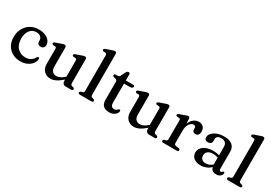

<svg xmlns="http://www.w3.org/2000/svg" viewBox="34 -1642 3640 2558"><g transform="rotate(30 1853.5 -363.0)"><path d="M474.5 -348.5Q474.5 -324 458.8 -307.8Q443 -291.5 417 -291.5Q391.5 -291.5 377.8 -306Q364 -320.5 364 -344V-358.5Q364 -391.5 339.5 -412Q315 -432.5 272.5 -432.5Q214.5 -432.5 177 -386Q139.5 -339.5 139.5 -262Q139.5 -167.5 187.8 -117Q236 -66.5 310 -66.5Q359.5 -66.5 393.5 -88.5Q427.5 -110.5 443 -143.5Q456 -158.5 464.5 -158.5Q479.5 -158 479 -137.5Q476.5 -97.5 450.5 -63.5Q424.5 -29.5 380.2 -8.8Q336 12 279 12Q208.5 12 155 -18Q101.5 -48 71.5 -101.5Q41.5 -155 41.5 -226.5Q41.5 -298.5 72 -356Q102.5 -413.5 158 -447Q213.5 -480.5 288 -480.5Q345.5 -480.5 387.5 -462Q429.5 -443.5 452 -413.5Q474.5 -383.5 474.5 -348.5Z M602.5 -134.5V-366.5Q602.5 -390.5 584 -394L551.5 -395.5Q534 -399.5 534 -414Q534 -429 556.5 -437L635.5 -464.5Q651 -470.5 661.8 -473.5Q672.5 -476.5 681 -476.5Q708.5 -476.5 708.5 -448.5V-156Q708.5 -107.5 731.8 -82.8Q755 -58 794 -58Q819 -58 848 -71.2Q877 -84.5 910 -113L915.5 -118V-366.5Q915.5 -390.5 897 -394L864.5 -395.5Q846.5 -399.5 846.5 -414Q846.5 -429 869.5 -437L948 -464.5Q963.5 -470 974.2 -473.2Q985 -476.5 994.5 -476.5Q1021 -476.5 1021 -448.5V-81.5Q1021 -66 1026.8 -58.2Q1032.5 -50.5 1042.5 -47.5L1063 -42.5Q1082.5 -35.5 1082.5 -20.5Q1082.5 0 1056.5 0H973Q948 0 933.5 -15Q919 -30 919 -58V-76.5Q866 -29.5 823.2 -8.8Q780.5 12 741.5 12Q680 12 641.2 -28Q602.5 -68 602.5 -134.5Z M1332.5 -709.5V-81.5Q1332.5 -66 1338 -58.2Q1343.5 -50.5 1354 -47.5L1374 -42.5Q1393.5 -35.5 1393.5 -20.5Q1393.5 0 1367.5 0H1190.5Q1164.5 0 1164.5 -20.5Q1164.5 -35 1184 -42.5L1205 -47.5Q1215.5 -51 1221 -58.5Q1226.5 -66 1226.5 -81.5V-627.5Q1226.5 -651.5 1208 -655L1175.5 -656.5Q1158 -660 1158 -675Q1158 -690 1180.5 -698L1259.5 -725.5Q1275 -731.5 1285.8 -734.5Q1296.5 -737.5 1305 -737.5Q1332.5 -737.5 1332.5 -709.5Z M1494 -423 1469 -428.5Q1448 -435 1448 -450.5Q1448 -470.5 1472 -470.5H1499.5Q1512.5 -470.5 1521.5 -475.8Q1530.5 -481 1537 -495L1569 -561.5Q1583.5 -586.5 1602.5 -586.5Q1626 -586.5 1626 -561V-470.5H1736.5Q1761 -470.5 1761 -451.5Q1761 -439 1749 -430.8Q1737 -422.5 1710.5 -422.5H1626V-128Q1626 -95.5 1640.2 -78.2Q1654.5 -61 1679.5 -61Q1701.5 -61 1713 -69.5Q1724.5 -78 1731.8 -86.5Q1739 -95 1748.5 -95Q1764.5 -94.5 1763 -74Q1761.5 -43 1727 -17.2Q1692.5 8.5 1642.5 8.5Q1586 8.5 1553 -20.8Q1520 -50 1520 -109.5V-388.5Q1520 -416.5 1494 -423Z M1886 -134.5V-366.5Q1886 -390.5 1867.5 -394L1835 -395.5Q1817.5 -399.5 1817.5 -414Q1817.5 -429 1840 -437L1919 -464.5Q1934.5 -470.5 1945.2 -473.5Q1956 -476.5 1964.5 -476.5Q1992 -476.5 1992 -448.5V-156Q1992 -107.5 2015.2 -82.8Q2038.5 -58 2077.5 -58Q2102.5 -58 2131.5 -71.2Q2160.5 -84.5 2193.5 -113L2199 -118V-366.5Q2199 -390.5 2180.5 -394L2148 -395.5Q2130 -399.5 2130 -414Q2130 -429 2153 -437L2231.5 -464.5Q2247 -470 2257.8 -473.2Q2268.5 -476.5 2278 -476.5Q2304.5 -476.5 2304.5 -448.5V-81.5Q2304.5 -66 2310.2 -58.2Q2316 -50.5 2326 -47.5L2346.5 -42.5Q2366 -35.5 2366 -20.5Q2366 0 2340 0H2256.5Q2231.5 0 2217 -15Q2202.5 -30 2202.5 -58V-76.5Q2149.5 -29.5 2106.8 -8.8Q2064 12 2025 12Q1963.5 12 1924.8 -28Q1886 -68 1886 -134.5Z M2609.5 -447.5 2613 -373Q2632.5 -425.5 2668.5 -453.2Q2704.5 -481 2745.5 -481Q2790 -481 2815.5 -455.2Q2841 -429.5 2841 -385Q2841 -350.5 2826.2 -332.8Q2811.5 -315 2787.5 -315Q2738 -315 2738 -364V-380.5Q2737.5 -413.5 2704 -413.5Q2671 -413.5 2643 -375.8Q2615 -338 2615 -263.5V-81.5Q2615 -52.5 2642 -48.5L2685 -43Q2708 -39.5 2708 -20.5Q2708 0 2682 0H2474Q2448 0 2448 -20.5Q2448 -35 2467.5 -42.5L2488.5 -47.5Q2499 -50.5 2504.5 -58.2Q2510 -66 2510 -81.5V-366Q2510 -390.5 2491.5 -393.5L2459 -395Q2441 -399 2441 -413.5Q2441 -428.5 2464 -437L2542 -464Q2558.5 -470.5 2569 -473.8Q2579.5 -477 2586 -477Q2607 -477 2609.5 -447.5Z M2907 -104.5Q2907 -165 2961.2 -203.2Q3015.5 -241.5 3109.5 -241.5Q3134.5 -241.5 3157.8 -238Q3181 -234.5 3200 -229V-356Q3200 -397 3178 -419Q3156 -441 3116 -441Q3079 -441 3059.8 -426Q3040.5 -411 3040.5 -390V-354Q3040.5 -329.5 3024.5 -316.5Q3008.5 -303.5 2980.5 -303.5Q2955.5 -303.5 2942.5 -316.2Q2929.5 -329 2929.5 -350.5Q2929.5 -382 2954.2 -411.8Q2979 -441.5 3026.2 -460.8Q3073.5 -480 3141 -480Q3223.5 -480 3264.2 -443Q3305 -406 3305 -344.5V-78.5Q3305 -51 3327.5 -51Q3337.5 -51 3342.5 -55Q3347.5 -59 3351 -63Q3354 -66 3357 -68.5Q3360 -71 3364 -71Q3378.5 -71 3378.5 -53.5Q3378.5 -31 3355.8 -9.5Q3333 12 3293.5 12Q3257 12 3234 -4.5Q3211 -21 3208 -52Q3177 -21 3135.8 -4.5Q3094.5 12 3050 12Q2986.5 12 2946.8 -19.2Q2907 -50.5 2907 -104.5ZM3016 -122.5Q3016 -84.5 3038.8 -64.8Q3061.5 -45 3096.5 -45Q3155 -45 3200 -87.5V-192Q3182.5 -198 3163 -202Q3143.5 -206 3122 -206Q3073 -206 3044.5 -183.8Q3016 -161.5 3016 -122.5Z M3613.5 -709.5V-81.5Q3613.5 -66 3619 -58.2Q3624.5 -50.5 3635 -47.5L3655 -42.5Q3674.5 -35.5 3674.5 -20.5Q3674.5 0 3648.5 0H3471.5Q3445.5 0 3445.5 -20.5Q3445.5 -35 3465 -42.5L3486 -47.5Q3496.5 -51 3502 -58.5Q3507.5 -66 3507.5 -81.5V-627.5Q3507.5 -651.5 3489 -655L3456.5 -656.5Q3439 -660 3439 -675Q3439 -690 3461.5 -698L3540.5 -725.5Q3556 -731.5 3566.8 -734.5Q3577.5 -737.5 3586 -737.5Q3613.5 -737.5 3613.5 -709.5Z"/></g></svg>

Font: Fraunces 9pt S050
Style: Regular
Weight: 400
Version: Version 1.000; ttfautohint (v1.8.3)